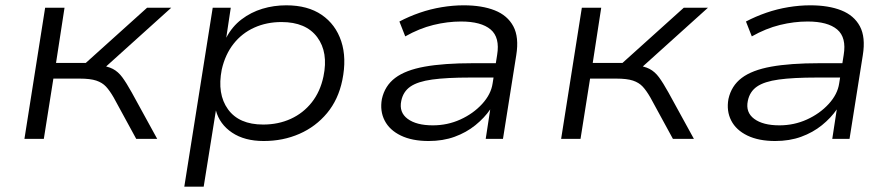

<svg xmlns="http://www.w3.org/2000/svg" viewBox="-20 -523 3366 723"><path d="M72 0 150 -494H223L191 -286H303L534 -494H625L361 -256L349 -278Q385 -274 405 -263.5Q425 -253 440.5 -232Q456 -211 476 -175L572 0H493L408 -156Q393 -182 379 -197Q365 -212 342.5 -219.5Q320 -227 280 -227H181L145 0Z M674 180 781 -494H849L832 -381Q854 -423 889.5 -450Q925 -477 968 -490Q1011 -503 1058 -503Q1139 -503 1191.5 -467Q1244 -431 1265 -367.5Q1286 -304 1269 -221Q1254 -148 1211.5 -97Q1169 -46 1107.5 -19Q1046 8 973 8Q901 8 854 -23.5Q807 -55 793 -107L747 180ZM971 -54Q1028 -54 1075 -75.5Q1122 -97 1154 -137.5Q1186 -178 1198 -235Q1217 -326 1174.5 -383Q1132 -440 1040 -440Q984 -440 937.5 -419Q891 -398 859.5 -358Q828 -318 815 -261Q797 -169 838.5 -111.5Q880 -54 971 -54Z M1594 8Q1532 8 1489.5 -12.5Q1447 -33 1428.5 -69Q1410 -105 1418 -150Q1429 -200 1468 -229.5Q1507 -259 1579 -272Q1651 -285 1761 -285H1863L1854 -231H1750Q1662 -231 1607.5 -223.5Q1553 -216 1525.5 -197Q1498 -178 1491 -143Q1482 -100 1515 -75.5Q1548 -51 1610 -51Q1665 -51 1713.5 -73Q1762 -95 1795.5 -131.5Q1829 -168 1835 -209L1852 -316Q1863 -382 1827.5 -412Q1792 -442 1716 -442Q1665 -442 1612 -429Q1559 -416 1506 -386L1484 -442Q1520 -461 1560.5 -475Q1601 -489 1643.5 -496Q1686 -503 1726 -503Q1795 -503 1843 -484Q1891 -465 1913 -424Q1935 -383 1924 -315L1874 0H1809L1826 -111Q1804 -79 1770 -51.5Q1736 -24 1692 -8Q1648 8 1594 8Z M2093 0 2171 -494H2244L2212 -286H2324L2555 -494H2646L2382 -256L2370 -278Q2406 -274 2426 -263.5Q2446 -253 2461.5 -232Q2477 -211 2497 -175L2593 0H2514L2429 -156Q2414 -182 2400 -197Q2386 -212 2363.5 -219.5Q2341 -227 2301 -227H2202L2166 0Z M2899 8Q2837 8 2794.5 -12.5Q2752 -33 2733.5 -69Q2715 -105 2723 -150Q2734 -200 2773 -229.5Q2812 -259 2884 -272Q2956 -285 3066 -285H3168L3159 -231H3055Q2967 -231 2912.5 -223.5Q2858 -216 2830.5 -197Q2803 -178 2796 -143Q2787 -100 2820 -75.5Q2853 -51 2915 -51Q2970 -51 3018.5 -73Q3067 -95 3100.5 -131.5Q3134 -168 3140 -209L3157 -316Q3168 -382 3132.5 -412Q3097 -442 3021 -442Q2970 -442 2917 -429Q2864 -416 2811 -386L2789 -442Q2825 -461 2865.5 -475Q2906 -489 2948.5 -496Q2991 -503 3031 -503Q3100 -503 3148 -484Q3196 -465 3218 -424Q3240 -383 3229 -315L3179 0H3114L3131 -111Q3109 -79 3075 -51.5Q3041 -24 2997 -8Q2953 8 2899 8Z"/></svg>

Font: Nunito Sans 7pt SemiExpanded Light
Style: Italic
Weight: 300
Width: 6
Italic angle: -9°
Designer: Vernon Adams
Foundry: Vernon Adams
Version: Version 3.101;gftools[0.9.27]